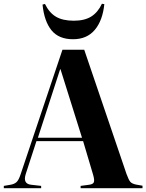

<svg xmlns="http://www.w3.org/2000/svg" viewBox="-25 -992 771 1012"><path d="M359.9 -785.2Q284.7 -785.2 246.3 -832.5Q208 -879.9 199.2 -967.8L211.9 -971.2Q234.9 -924.3 270.5 -903.6Q306.2 -882.8 363.8 -882.8Q420.9 -882.8 456.1 -905Q491.2 -927.2 512.2 -972.2L524.9 -970.2Q516.1 -883.8 474.6 -834.5Q433.1 -785.2 359.9 -785.2ZM-4.9 0V-12.2L29.8 -18.1Q50.3 -21.5 62 -32Q73.7 -42.5 84 -74.2L304.2 -730H418.9L642.1 -74.2Q653.3 -43.5 662.1 -33.4Q670.9 -23.4 692.9 -19L726.1 -13.2V0H399.9V-12.2L443.8 -18.1Q464.8 -20.5 469.5 -31.2Q474.1 -42 465.8 -70.8L413.1 -248H167L110.8 -75.2Q93.8 -22.5 140.1 -18.1L191.9 -12.2V0ZM174.8 -266.1H407.2L293.9 -627H292Z"/></svg>

Font: Display Regular
Style: Bold
Weight: 700
Designer: Latin by Veronika Burian and Jose Scaglione. Greek by Irene Vlachou. Cyrillic by Vera Evstafieva.
Foundry: TypeTogether
Version: Version 3.002